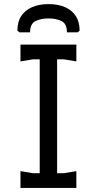

<svg xmlns="http://www.w3.org/2000/svg" viewBox="-20 -918 473 938"><path d="M174 0V-700H259V0ZM80 0V-82L140 -72H293L353 -82V0ZM80 -618V-700H353V-618L293 -628H140ZM217 -898Q264 -898 298 -883Q332 -868 350.5 -839.5Q369 -811 369 -768L359 -760H307Q307 -802 280.5 -815Q254 -828 217 -828Q180 -828 153.5 -815Q127 -802 127 -760H75L65 -768Q65 -811 83.5 -839.5Q102 -868 136.5 -883Q171 -898 217 -898Z"/></svg>

Font: AR One Sans
Style: Regular
Weight: 400
Designer: Niteesh Yadav
Foundry: Niteesh Yadav
Version: Version 1.001;gftools[0.9.33]